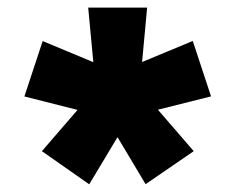

<svg xmlns="http://www.w3.org/2000/svg" viewBox="-20 -720 618 504"><path d="M214.2 -236.2 90 -323.2 183.5 -431.5 44 -466.8 92 -612.2 225 -556.8 211.5 -700H366.2L353 -557.2L486 -612.5L534 -467L394.5 -432L488.5 -323.2L362.2 -236.5L288.5 -360Z"/></svg>

Font: Geologica-Sharp
Style: Regular
Weight: 100
Designer: Sindre Bremnes, Frode Helland
Foundry: Monokrom Skriftforlag AS
Version: Version 1.010;gftools[0.9.28]